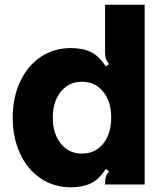

<svg xmlns="http://www.w3.org/2000/svg" viewBox="-20 -783 689 815"><path d="M34 -284Q34 -369 65.5 -436.5Q97 -504 153 -541.5Q209 -579 281 -579Q331 -579 366 -562Q401 -545 429 -501L443 -511Q433 -523 429.5 -534Q426 -545 426 -561V-763H594V0H426V-6Q426 -22 429.5 -33Q433 -44 443 -56L429 -66Q401 -22 366 -5Q331 12 281 12Q209 12 153 -25.5Q97 -63 65.5 -130.5Q34 -198 34 -284ZM452 -284Q452 -352 418 -394Q384 -436 328 -436Q272 -436 238 -393.5Q204 -351 204 -284Q204 -216 238 -173.5Q272 -131 328 -131Q384 -131 418 -173Q452 -215 452 -284Z"/></svg>

Font: Open Sauce Sans Black
Style: Regular
Weight: 900
Designer: Alfredo Marco Pradil
Foundry: Creative Sauce Fz LLC
Version: Version 1.477